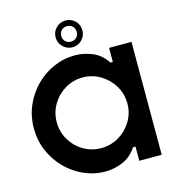

<svg xmlns="http://www.w3.org/2000/svg" viewBox="-133 -1033 1024 1150"><g transform="rotate(-15 379.5 -458.0)"><path d="M590 -700H729V0H590V-88H575Q538 -33 485 -11.5Q432 10 380 10Q310 10 246.5 -18Q183 -46 134.5 -95.5Q86 -145 58 -210Q30 -275 30 -350Q30 -425 58 -490Q86 -555 134.5 -604.5Q183 -654 246.5 -682Q310 -710 380 -710Q432 -710 485.5 -689Q539 -668 575 -613H590ZM390 -132Q450 -132 500 -161.5Q550 -191 580 -241Q610 -291 610 -350Q610 -410 580 -460Q550 -510 500 -540Q450 -570 390 -570Q331 -570 281 -540Q231 -510 201.5 -460Q172 -410 172 -350Q172 -291 201.5 -241Q231 -191 281 -161.5Q331 -132 390 -132ZM380 -760Q346 -760 321.5 -784.5Q297 -809 297 -843Q297 -878 321.5 -902Q346 -926 380 -926Q415 -926 439 -902Q463 -878 463 -843Q463 -809 439 -784.5Q415 -760 380 -760ZM379 -795Q401 -795 414.5 -808.5Q428 -822 428 -842Q428 -864 414.5 -877.5Q401 -891 379 -891Q359 -891 345.5 -877.5Q332 -864 332 -842Q332 -822 345.5 -808.5Q359 -795 379 -795Z"/></g></svg>

Font: Vina Sans
Style: Regular
Weight: 400
Designer: Andree Nguyen
Foundry: Nguyen Type Foundry
Version: Version 1.002; ttfautohint (v1.8.4.7-5d5b);gftools[0.9.28]